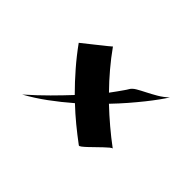

<svg xmlns="http://www.w3.org/2000/svg" viewBox="-81 -576 682 682"><g transform="rotate(45 260.0 -235.0)"><path d="M449.2 -417Q440.9 -403.8 427.7 -385.5Q414.6 -367.2 397 -345.2Q379.4 -323.2 358.2 -298.6Q336.9 -273.9 312 -248Q341.3 -220.2 371.6 -194.6Q401.9 -168.9 434.1 -145Q431.2 -145.5 423.8 -139.4Q416.5 -133.3 407 -124.3Q397.5 -115.2 386.7 -104.7Q376 -94.2 366.7 -85.4Q357.4 -76.7 350.3 -71.3Q343.3 -65.9 340.8 -67.9Q310.1 -90.8 281.2 -114.5Q252.4 -138.2 225.1 -164.1Q188.5 -132.3 149.7 -103.8Q110.8 -75.2 70.8 -53.2Q112.3 -89.8 144.5 -122.3Q176.8 -154.8 204.1 -184.1Q170.9 -217.3 140.9 -252Q110.8 -286.6 83 -325.2L130.9 -363.3Q139.6 -370.6 148.4 -377.4Q157.2 -384.3 163.8 -389.6Q170.4 -395 174.3 -398.4Q178.2 -401.9 178.2 -401.9Q202.1 -368.2 228.8 -336.7Q255.4 -305.2 284.2 -275.9Q293.9 -289.6 302 -300.3Q310.1 -311 315.4 -319.3Q321.8 -328.1 326.2 -335.9Q331.5 -345.2 345.2 -353.3Q358.9 -361.3 376.5 -370.1Q394 -378.9 413.3 -390.1Q432.6 -401.4 449.2 -417Z"/></g></svg>

Font: Eagle Lake
Style: Regular
Weight: 400
Designer: Astigmatic (AOETI)
Foundry: Astigmatic (AOETI)
Version: Version 1.000